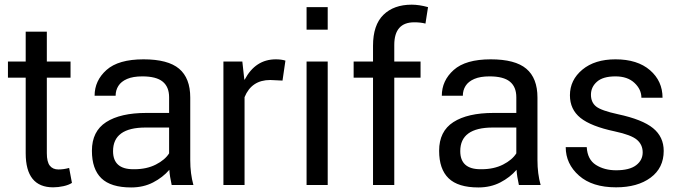

<svg xmlns="http://www.w3.org/2000/svg" viewBox="-20 -792 2912 822"><path d="M207.5 10Q90 10 90 -136V-459.5H14V-528.5H90V-656.5H180.5V-528.5H282V-459.5H180.5V-136Q180.5 -99 193.2 -82.8Q206 -66.5 230 -66.5Q253 -66.5 276 -73L288 -9Q274.5 0 251.8 5Q229 10 207.5 10Z M555 -67.5Q608 -67.5 647.2 -87.5Q686.5 -107.5 704 -135.5V-246H603.5Q464 -246 464 -145Q464 -67.5 550.5 -67.5ZM541.5 10.5Q454.5 10.5 414 -28.8Q373.5 -68 373.5 -146.5Q373.5 -230 434.5 -269.2Q495.5 -308.5 606.5 -308.5H704V-375.5Q704 -420 676.5 -442.5Q649 -465 589.5 -465Q549.5 -465 524 -454Q498.5 -443 486.8 -424.2Q475 -405.5 475 -382H385Q385 -447 436 -492.5Q487 -538 594.5 -538Q699 -538 746.8 -497.8Q794.5 -457.5 794.5 -374.5V-106.5Q794.5 -48.5 808 0H715Q706.5 -38 705 -65Q677 -32.5 635.5 -11Q594 10.5 541.5 10.5Z M1027 0H936.5V-528.5H1017.5L1026 -451.5L1027.5 -451Q1073.5 -538 1161 -538Q1184.5 -538 1202 -532.5L1189.5 -447L1137 -449.5Q1057 -449.5 1027 -376Z M1383 -665H1292.5V-761.5H1383ZM1383 0H1292.5V-528.5H1383Z M1668 0H1577V-459.5H1494V-528.5H1577V-596Q1577 -685 1621.5 -728.5Q1666 -772 1742.5 -772Q1774.5 -772 1812.5 -761.5L1801.5 -691Q1781.5 -696.5 1753.5 -696.5Q1668 -696.5 1668 -599.5V-528.5H1780.5V-459.5H1668Z M2041.5 -67.5Q2094.5 -67.5 2133.8 -87.5Q2173 -107.5 2190.5 -135.5V-246H2090Q1950.5 -246 1950.5 -145Q1950.5 -67.5 2037 -67.5ZM2028 10.5Q1941 10.5 1900.5 -28.8Q1860 -68 1860 -146.5Q1860 -230 1921 -269.2Q1982 -308.5 2093 -308.5H2190.5V-375.5Q2190.5 -420 2163 -442.5Q2135.5 -465 2076 -465Q2036 -465 2010.5 -454Q1985 -443 1973.2 -424.2Q1961.5 -405.5 1961.5 -382H1871.5Q1871.5 -447 1922.5 -492.5Q1973.5 -538 2081 -538Q2185.5 -538 2233.2 -497.8Q2281 -457.5 2281 -374.5V-106.5Q2281 -48.5 2294.5 0H2201.5Q2193 -38 2191.5 -65Q2163.5 -32.5 2122 -11Q2080.5 10.5 2028 10.5Z M2617.5 10Q2515.5 10 2458.8 -40.2Q2402 -90.5 2402 -162H2492Q2495 -109 2531.2 -86Q2567.5 -63 2617.5 -63Q2675 -63 2703.2 -84.5Q2731.5 -106 2731.5 -139.5Q2731.5 -172.5 2707 -193.5Q2682.5 -214.5 2612 -229.5Q2510.5 -251 2465.2 -287.2Q2420 -323.5 2420 -384Q2420 -449.5 2473.2 -493.8Q2526.5 -538 2615 -538Q2709 -538 2762.8 -491.5Q2816.5 -445 2816.5 -373.5H2726Q2726 -409.5 2696.2 -437.2Q2666.5 -465 2615 -465Q2561.5 -465 2535.8 -442.2Q2510 -419.5 2510 -386.5Q2510 -354 2532 -336.2Q2554 -318.5 2625.5 -303Q2730.5 -280.5 2776 -243.2Q2821.5 -206 2821.5 -146Q2821.5 -73 2765.5 -31.5Q2709.5 10 2617.5 10Z"/></svg>

Font: Roberto Sans
Style: Regular
Weight: 400
Designer: Google (font) & Cristiano Sobral (main changes)
Version: Version 1.500; ttfautohint (v1.8.4.7-5d5b-dirty)